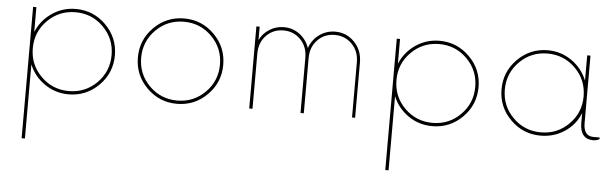

<svg xmlns="http://www.w3.org/2000/svg" viewBox="-50 -688 3712 1165"><g transform="rotate(5 1806.0 -105.0)"><path d="M370 -510Q477.5 -510 553.8 -433.8Q630 -357.5 630 -250Q630 -142.5 553.8 -66.2Q477.5 10 370 10Q290 10 225 -34.4Q160 -78.8 130 -151.2V300H110V-500H130V-348.8Q160 -421.2 225 -465.6Q290 -510 370 -510ZM200 -80Q270 -10 370 -10Q470 -10 540 -80Q610 -150 610 -250Q610 -350 540 -420Q470 -490 370 -490Q270 -490 200 -420Q130 -350 130 -250Q130 -150 200 -80Z M1213.8 -66.2Q1137.5 10 1030 10Q922.5 10 846.2 -66.2Q770 -142.5 770 -250Q770 -357.5 846.2 -433.8Q922.5 -510 1030 -510Q1137.5 -510 1213.8 -433.8Q1290 -357.5 1290 -250Q1290 -142.5 1213.8 -66.2ZM860 -80Q930 -10 1030 -10Q1130 -10 1200 -80Q1270 -150 1270 -250Q1270 -350 1200 -420Q1130 -490 1030 -490Q930 -490 860 -420Q790 -350 790 -250Q790 -150 860 -80Z M1950 -510Q2018.8 -510 2066.9 -460.6Q2115 -411.2 2115 -336.2V0H2096.2V-336.2Q2096.2 -403.8 2053.8 -446.9Q2011.2 -490 1948.8 -490Q1886.2 -490 1844.4 -446.9Q1802.5 -403.8 1802.5 -336.2V0H1782.5V-336.2Q1782.5 -403.8 1740.6 -446.9Q1698.8 -490 1636.2 -490Q1573.8 -490 1531.9 -446.9Q1490 -403.8 1490 -336.2V0H1470V-500H1490V-418.8Q1511.2 -461.2 1550.6 -485.6Q1590 -510 1637.5 -510Q1691.2 -510 1733.1 -478.8Q1775 -447.5 1792.5 -396.2Q1810 -447.5 1853.1 -478.8Q1896.2 -510 1950 -510Z M2585 -510Q2692.5 -510 2768.8 -433.8Q2845 -357.5 2845 -250Q2845 -142.5 2768.8 -66.2Q2692.5 10 2585 10Q2505 10 2440 -34.4Q2375 -78.8 2345 -151.2V300H2325V-500H2345V-348.8Q2375 -421.2 2440 -465.6Q2505 -510 2585 -510ZM2415 -80Q2485 -10 2585 -10Q2685 -10 2755 -80Q2825 -150 2825 -250Q2825 -350 2755 -420Q2685 -490 2585 -490Q2485 -490 2415 -420Q2345 -350 2345 -250Q2345 -150 2415 -80Z M3566.2 -10H3603.8V0Q3586.2 10 3566.2 10Q3485 10 3485 -88.8V-148.8Q3456.2 -76.2 3391.2 -33.1Q3326.2 10 3245 10Q3137.5 10 3061.2 -66.2Q2985 -142.5 2985 -250Q2985 -357.5 3061.2 -433.8Q3137.5 -510 3245 -510Q3325 -510 3390 -465Q3455 -420 3485 -346.2V-500H3505V-88.8Q3505 -10 3566.2 -10ZM3075 -80Q3145 -10 3245 -10Q3345 -10 3415 -80Q3485 -150 3485 -250Q3485 -350 3415 -420Q3345 -490 3245 -490Q3145 -490 3075 -420Q3005 -350 3005 -250Q3005 -150 3075 -80Z"/></g></svg>

Font: Now Thin
Style: Regular
Weight: 250
Designer: Alfredo Marco Pradil
Foundry: Alfredo Marco Pradil
Version: Version 1.002;PS 001.002;hotconv 1.0.88;makeotf.lib2.5.64775